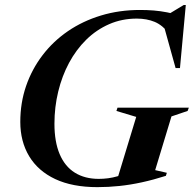

<svg xmlns="http://www.w3.org/2000/svg" viewBox="-20 -758 797 790"><path d="M386 -22Q405 -22 424.5 -24.5Q444 -27 463.8 -32.8Q483.5 -38.5 502 -48.5L460 -12.5L540.5 -277L459 -301.5L463.5 -315H757L752 -301.5L685.5 -279L618.5 -58L666.5 -47L662.5 -34.5Q610.5 -18 563.5 -7.8Q516.5 2.5 471.5 7.2Q426.5 12 380.5 12Q278 12 207.2 -21.2Q136.5 -54.5 100 -115.2Q63.5 -176 63.5 -256.5Q63.5 -334.5 87.2 -403.8Q111 -473 154.8 -530.5Q198.5 -588 259.5 -629.8Q320.5 -671.5 395.5 -694.2Q470.5 -717 556 -717Q585.5 -717 613 -714.8Q640.5 -712.5 667.5 -707.2Q694.5 -702 721.5 -694L655 -688.5L736 -737.5H744.5L720.5 -478H702.5L650.5 -665L678.5 -617Q649 -654.5 616.5 -668Q584 -681.5 543 -681.5Q481.5 -681.5 429 -658.5Q376.5 -635.5 335 -594.8Q293.5 -554 264.2 -499.5Q235 -445 219.5 -381Q204 -317 204 -249Q204 -174.5 225.5 -123.8Q247 -73 288 -47.5Q329 -22 386 -22Z"/></svg>

Font: Newsreader 60pt SemiBold
Style: Italic
Weight: 600
Italic angle: -17°
Designer: Hugues Gentile
Foundry: Production Type
Version: Version 1.003